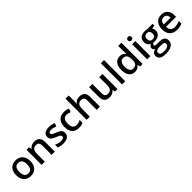

<svg xmlns="http://www.w3.org/2000/svg" viewBox="469 -2696 4872 4872"><g transform="rotate(-45 2905.0 -260.0)"><path d="M561 -271Q561 -138.7 493.2 -64.5Q425.3 9.8 304.2 9.8Q228.5 9.8 170.4 -24.4Q112.3 -58.6 81.1 -122.6Q49.8 -186.5 49.8 -271Q49.8 -402.3 117.2 -476.1Q184.6 -549.8 307.1 -549.8Q424.3 -549.8 492.7 -474.4Q561 -398.9 561 -271ZM168 -271Q168 -84 306.2 -84Q442.9 -84 442.9 -271Q442.9 -456.1 305.2 -456.1Q232.9 -456.1 200.4 -408.2Q168 -360.4 168 -271Z M1168 0H1052.7V-332Q1052.7 -394.5 1027.6 -425.3Q1002.4 -456.1 947.8 -456.1Q875 -456.1 841.3 -413.1Q807.6 -370.1 807.6 -269V0H692.9V-540H782.7L798.8 -469.2H804.7Q829.1 -507.8 874 -528.8Q918.9 -549.8 973.6 -549.8Q1168 -549.8 1168 -352.1Z M1690.4 -153.8Q1690.4 -74.7 1632.8 -32.5Q1575.2 9.8 1467.8 9.8Q1359.9 9.8 1294.4 -22.9V-122.1Q1389.6 -78.1 1471.7 -78.1Q1577.6 -78.1 1577.6 -142.1Q1577.6 -162.6 1565.9 -176.3Q1554.2 -189.9 1527.3 -204.6Q1500.5 -219.2 1452.6 -237.8Q1359.4 -273.9 1326.4 -310.1Q1293.5 -346.2 1293.5 -403.8Q1293.5 -473.1 1349.4 -511.5Q1405.3 -549.8 1501.5 -549.8Q1596.7 -549.8 1681.6 -511.2L1644.5 -424.8Q1557.1 -460.9 1497.6 -460.9Q1406.7 -460.9 1406.7 -409.2Q1406.7 -383.8 1430.4 -366.2Q1454.1 -348.6 1533.7 -317.9Q1600.6 -292 1630.9 -270.5Q1661.1 -249 1675.8 -220.9Q1690.4 -192.9 1690.4 -153.8Z M2032.2 9.8Q1909.7 9.8 1845.9 -61.8Q1782.2 -133.3 1782.2 -267.1Q1782.2 -403.3 1848.9 -476.6Q1915.5 -549.8 2041.5 -549.8Q2127 -549.8 2195.3 -518.1L2160.6 -425.8Q2087.9 -454.1 2040.5 -454.1Q1900.4 -454.1 1900.4 -268.1Q1900.4 -177.2 1935.3 -131.6Q1970.2 -85.9 2037.6 -85.9Q2114.3 -85.9 2182.6 -124V-23.9Q2151.9 -5.9 2116.9 2Q2082 9.8 2032.2 9.8Z M2784.7 0H2669.4V-332Q2669.4 -394.5 2644.3 -425.3Q2619.1 -456.1 2564.5 -456.1Q2492.2 -456.1 2458.3 -412.8Q2424.3 -369.6 2424.3 -268.1V0H2309.6V-759.8H2424.3V-566.9Q2424.3 -520.5 2418.5 -467.8H2425.8Q2449.2 -506.8 2491 -528.3Q2532.7 -549.8 2588.4 -549.8Q2784.7 -549.8 2784.7 -352.1Z M3325.2 0 3309.1 -70.8H3303.2Q3279.3 -33.2 3235.1 -11.7Q3190.9 9.8 3134.3 9.8Q3036.1 9.8 2987.8 -39.1Q2939.5 -87.9 2939.5 -187V-540H3055.2V-207Q3055.2 -145 3080.6 -114Q3106 -83 3160.2 -83Q3232.4 -83 3266.4 -126.2Q3300.3 -169.4 3300.3 -271V-540H3415.5V0Z M3693.8 0H3579.1V-759.8H3693.8Z M4040 9.8Q3939 9.8 3882.3 -63.5Q3825.7 -136.7 3825.7 -269Q3825.7 -401.9 3883.1 -475.8Q3940.4 -549.8 4042 -549.8Q4148.4 -549.8 4204.1 -471.2H4210Q4201.7 -529.3 4201.7 -563V-759.8H4316.9V0H4227.1L4207 -70.8H4201.7Q4146.5 9.8 4040 9.8ZM4070.8 -83Q4141.6 -83 4173.8 -122.8Q4206.1 -162.6 4207 -252V-268.1Q4207 -370.1 4173.8 -413.1Q4140.6 -456.1 4069.8 -456.1Q4009.3 -456.1 3976.6 -407Q3943.8 -357.9 3943.8 -267.1Q3943.8 -177.2 3975.6 -130.1Q4007.3 -83 4070.8 -83Z M4595.7 0H4481V-540H4595.7ZM4474.1 -683.1Q4474.1 -713.9 4491 -730.5Q4507.8 -747.1 4539.1 -747.1Q4569.3 -747.1 4586.2 -730.5Q4603 -713.9 4603 -683.1Q4603 -653.8 4586.2 -637Q4569.3 -620.1 4539.1 -620.1Q4507.8 -620.1 4491 -637Q4474.1 -653.8 4474.1 -683.1Z M5215.8 -540V-477.1L5123.5 -460Q5136.2 -442.9 5144.5 -418Q5152.8 -393.1 5152.8 -365.2Q5152.8 -281.7 5095.2 -233.9Q5037.6 -186 4936.5 -186Q4910.6 -186 4889.6 -189.9Q4852.5 -167 4852.5 -136.2Q4852.5 -117.7 4869.9 -108.4Q4887.2 -99.1 4933.6 -99.1H5027.8Q5117.2 -99.1 5163.6 -61Q5210 -22.9 5210 48.8Q5210 140.6 5134.3 190.4Q5058.6 240.2 4915.5 240.2Q4805.2 240.2 4747.1 201.2Q4689 162.1 4689 89.8Q4689 40 4720.5 6.1Q4752 -27.8 4808.6 -41Q4785.6 -50.8 4770.8 -72.5Q4755.9 -94.2 4755.9 -118.2Q4755.9 -148.4 4772.9 -169.4Q4790 -190.4 4823.7 -210.9Q4781.7 -229 4755.6 -269.8Q4729.5 -310.5 4729.5 -365.2Q4729.5 -453.1 4784.9 -501.5Q4840.3 -549.8 4942.9 -549.8Q4965.8 -549.8 4991 -546.6Q5016.1 -543.5 5028.8 -540ZM4791.5 84Q4791.5 121.1 4825 141.1Q4858.4 161.1 4918.9 161.1Q5012.7 161.1 5058.6 134.3Q5104.5 107.4 5104.5 63Q5104.5 27.8 5079.3 12.9Q5054.2 -2 4985.8 -2H4898.9Q4849.6 -2 4820.6 21.2Q4791.5 44.4 4791.5 84ZM4840.8 -365.2Q4840.8 -314.5 4866.9 -287.1Q4893.1 -259.8 4941.9 -259.8Q5041.5 -259.8 5041.5 -366.2Q5041.5 -418.9 5016.8 -447.5Q4992.2 -476.1 4941.9 -476.1Q4892.1 -476.1 4866.5 -447.8Q4840.8 -419.4 4840.8 -365.2Z M5551.8 9.8Q5425.8 9.8 5354.7 -63.7Q5283.7 -137.2 5283.7 -266.1Q5283.7 -398.4 5349.6 -474.1Q5415.5 -549.8 5530.8 -549.8Q5637.7 -549.8 5699.7 -484.9Q5761.7 -419.9 5761.7 -306.2V-244.1H5401.9Q5404.3 -165.5 5444.3 -123.3Q5484.4 -81.1 5557.1 -81.1Q5605 -81.1 5646.2 -90.1Q5687.5 -99.1 5734.9 -120.1V-26.9Q5692.9 -6.8 5649.9 1.5Q5606.9 9.8 5551.8 9.8ZM5530.8 -462.9Q5476.1 -462.9 5443.1 -428.2Q5410.2 -393.6 5403.8 -327.1H5648.9Q5647.9 -394 5616.7 -428.5Q5585.4 -462.9 5530.8 -462.9Z"/></g></svg>

Font: Sahel SemiBold FD
Style: SemiBold-FD
Weight: 600
Foundry: Saber Rastikerdar (saber.rastikerdar@gmail.com)
Version: Version 3.3.0